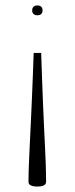

<svg xmlns="http://www.w3.org/2000/svg" viewBox="-20 -447 274 704"><path d="M84.5 220 85 183.5Q85 174 86.2 148.8Q87.5 123.5 89 87.5Q90.5 51.5 92.8 8.5Q95 -34.5 96.8 -80.2Q98.5 -126 100.5 -170.2Q102.5 -214.5 103.5 -253H131Q132 -214.5 133.8 -170.2Q135.5 -126 137.2 -80.2Q139 -34.5 141 8.2Q143 51 144.8 87.2Q146.5 123.5 147.5 148.5Q148.5 173.5 148.5 183.5L149 220Q149 225.5 145.2 229.5Q141.5 233.5 134.2 235.2Q127 237 117 237Q107 237 99.8 235.2Q92.5 233.5 88.5 229.8Q84.5 226 84.5 220ZM117 -391Q108.5 -391 103.2 -395.5Q98 -400 98 -409Q98 -418 103.2 -422.5Q108.5 -427 117 -427Q126 -427 131 -422.5Q136 -418 136 -409Q136 -400 131 -395.5Q126 -391 117 -391Z"/></svg>

Font: Newsreader Light
Style: Regular
Weight: 300
Designer: Hugues Gentile
Foundry: Production Type
Version: Version 1.003